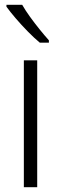

<svg xmlns="http://www.w3.org/2000/svg" viewBox="-20 -785 256 805"><path d="M136 0H80V-532H136ZM73 -765Q86 -742 105.5 -715Q125 -688 146 -662Q167 -636 185 -616V-606H147Q124 -625 97 -652.5Q70 -680 46 -708Q22 -736 7 -757V-765Z"/></svg>

Font: Noto Sans Gurmukhi SemiCondensed Light
Style: Regular
Weight: 300
Width: 4
Designer: Jelle Bosma - Monotype Design Team
Foundry: Monotype Imaging Inc.
Version: Version 2.004; ttfautohint (v1.8.4.7-5d5b)